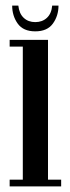

<svg xmlns="http://www.w3.org/2000/svg" viewBox="-20 -666 251 686"><path d="M14.5 0V-24H61.5V-499.5H14.5V-523.5H151.5V-24H198.5V0ZM106 -554Q63 -554 43.2 -581.8Q23.5 -609.5 23.5 -646H45.5Q48.5 -617.5 64.8 -602.2Q81 -587 106 -587Q131 -587 147.5 -602.2Q164 -617.5 166.5 -646H189Q189 -609.5 169 -581.8Q149 -554 106 -554Z"/></svg>

Font: Imbue 50pt Medium
Style: Regular
Weight: 500
Designer: Tyler Finck
Foundry: Etcetera Type Company
Version: Version 1.102; ttfautohint (v1.8.3)